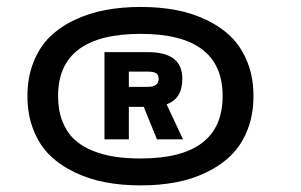

<svg xmlns="http://www.w3.org/2000/svg" viewBox="-20 -726 890 567"><path d="M61 -442.5Q61 -497.5 78.8 -542.2Q96.5 -587 127 -617Q157.5 -647 200.5 -667.2Q243.5 -687.5 292 -696.5Q340.5 -705.5 395.5 -705.5Q450.5 -705.5 498.8 -696.5Q547 -687.5 589.5 -667.2Q632 -647 662.5 -617Q693 -587 710.8 -542.2Q728.5 -497.5 728.5 -442.5Q728.5 -387 710.8 -342.2Q693 -297.5 662.5 -267.5Q632 -237.5 589.5 -217Q547 -196.5 498.8 -187.5Q450.5 -178.5 395.5 -178.5Q340.5 -178.5 292 -187.5Q243.5 -196.5 200.8 -217Q158 -237.5 127.2 -267.5Q96.5 -297.5 78.8 -342.2Q61 -387 61 -442.5ZM395.5 -258Q637.5 -258 637.5 -442.5Q637.5 -626 395.5 -626Q151.5 -626 151.5 -442.5Q151.5 -400 164.2 -367.8Q177 -335.5 198.8 -315Q220.5 -294.5 252.2 -281.5Q284 -268.5 318.8 -263.2Q353.5 -258 395.5 -258ZM288.5 -314.5V-572H417.5Q518.5 -572 518.5 -493.5Q518.5 -434.5 472 -418L520.5 -314.5H443.5L404.5 -410.5H360.5V-314.5ZM360.5 -514.5V-469.5H416.5Q448.5 -469.5 448.5 -493.5Q448.5 -505 441 -509.8Q433.5 -514.5 416.5 -514.5Z"/></svg>

Font: League Mono Wide ExtraBold
Style: Regular
Weight: 800
Width: 8
Designer: Tyler Finck
Foundry: The League of Moveable Type / Tyler Finck
Version: Version 2.210